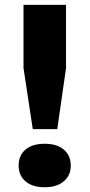

<svg xmlns="http://www.w3.org/2000/svg" viewBox="-20 -760 368 788"><path d="M114.5 -230 76.5 -480.5V-740H251V-480.5L215 -230ZM163.5 8.5Q113.5 8.5 85 -15.5Q56.5 -39.5 56.5 -80.5Q56.5 -122 84.5 -146Q112.5 -170 163.5 -170Q214.5 -170 242.5 -145.5Q270.5 -121 270.5 -80.5Q270.5 -40.5 242 -16Q213.5 8.5 163.5 8.5Z"/></svg>

Font: Encode Sans Expanded
Style: Bold
Weight: 700
Width: 7
Designer: Multiple Designers
Foundry: Impallari Type
Version: Version 3.000; ttfautohint (v1.8.3) -l 8 -r 50 -G 200 -x 14 